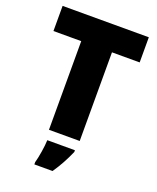

<svg xmlns="http://www.w3.org/2000/svg" viewBox="-168 -813 926 1132"><g transform="rotate(20 295.5 -246.5)"><path d="M392.1 0H199.2V-556.2H24.9V-713.9H565.9V-556.2H392.1ZM188 207Q195.8 179.7 202.9 135.7Q210 91.8 210.9 61H384.3V71.8Q349.6 152.3 302.2 221.2H188Z"/></g></svg>

Font: Open Sans ExtBd
Style: Bold
Weight: 800
Foundry: Ascender Corporation
Version: Version 1.10